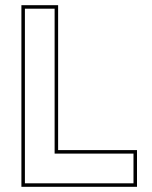

<svg xmlns="http://www.w3.org/2000/svg" viewBox="-20 -720 586 740"><path d="M62.5 0V-700H204V-141.5H508V0ZM76 -13.5H494.5V-128H190.5V-686.5H76Z"/></svg>

Font: Tourney Thin Thin
Style: Regular
Weight: 250
Version: Version 1.015